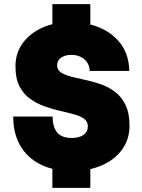

<svg xmlns="http://www.w3.org/2000/svg" viewBox="-20 -817 690 931"><path d="M234 -680V-797H418V-680ZM234 94V-20H418V94ZM330 12Q237 12 173.5 -21Q110 -54 77 -113Q44 -172 44 -252H235Q235 -202 257 -175Q279 -148 328 -148Q364 -148 385 -163Q406 -178 406 -204Q406 -228 387 -241.5Q368 -255 336.5 -263.5Q305 -272 267.5 -280.5Q230 -289 193 -302.5Q156 -316 124.5 -339Q93 -362 74 -399.5Q55 -437 55 -495Q55 -559 89.5 -607Q124 -655 184.5 -682.5Q245 -710 324 -710Q398 -710 462 -683.5Q526 -657 565.5 -604.5Q605 -552 607 -473H415Q414 -499 401.5 -516Q389 -533 369.5 -542Q350 -551 326 -551Q297 -551 277 -538Q257 -525 257 -500Q257 -478 276 -465.5Q295 -453 326.5 -445Q358 -437 395.5 -429Q433 -421 470 -408Q507 -395 538.5 -371Q570 -347 589 -307.5Q608 -268 608 -207Q608 -142 572.5 -92.5Q537 -43 474.5 -15.5Q412 12 330 12Z"/></svg>

Font: Azeret Mono ExtraBold
Style: Regular
Weight: 800
Designer: Martin Vácha
Foundry: Displaay
Version: Version 1.002